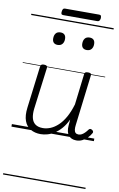

<svg xmlns="http://www.w3.org/2000/svg" viewBox="-135 -1038 916 1482"><g transform="rotate(10 323.0 -297.0)"><path d="M231 18Q186 18 152 -1.5Q118 -21 103 -62Q88 -103 96 -166L137 -495Q139 -506 145 -510.5Q151 -515 164 -515Q179 -515 185.5 -510Q192 -505 191 -494L149 -167Q144 -124 151.5 -93.5Q159 -63 181 -47Q203 -31 240 -31Q270 -31 300 -43.5Q330 -56 358.5 -82.5Q387 -109 411 -151.5Q435 -194 453 -254L482 -496Q483 -507 489.5 -511Q496 -515 510 -515Q524 -515 530.5 -510.5Q537 -506 535 -495L487 -100Q484 -78 486 -62Q488 -46 496.5 -38Q505 -30 520 -30Q533 -30 545 -36.5Q557 -43 568.5 -54.5Q580 -66 590 -80Q595 -87 602 -88Q609 -89 618 -83Q626 -78 627.5 -70.5Q629 -63 624 -57Q613 -37 595.5 -20Q578 -3 557 7.5Q536 18 511 18Q490 18 474.5 11Q459 4 449 -9Q439 -22 435 -41Q431 -60 433 -84L437 -133Q417 -90 391.5 -61Q366 -32 338.5 -14.5Q311 3 283.5 10.5Q256 18 231 18ZM241 -683Q221 -683 210 -694Q199 -705 199 -727Q199 -752 211 -767Q223 -782 248 -782Q268 -782 279 -771Q290 -760 290 -737Q290 -713 277.5 -698Q265 -683 241 -683ZM469 -683Q449 -683 438 -694Q427 -705 427 -727Q427 -752 439 -767Q451 -782 476 -782Q496 -782 507 -771Q518 -760 518 -737Q518 -713 505.5 -698Q493 -683 469 -683ZM245 -917Q233 -917 229.5 -923.5Q226 -930 228 -942Q229 -955 234 -962Q239 -969 250 -969H517Q528 -969 531.5 -962Q535 -955 534 -942Q532 -930 527 -923.5Q522 -917 511 -917ZM0 365H646V375H0ZM0 -20H646V0H0ZM0 -505H646V-500H0ZM0 -885H646V-875H0Z"/></g></svg>

Font: Playwrite GB J Guides
Style: Italic
Weight: 400
Italic angle: -7.01216°
Designer: Veronika Burian, José Scaglione
Foundry: TypeTogether
Version: Version 1.003